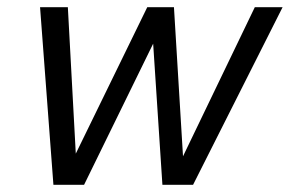

<svg xmlns="http://www.w3.org/2000/svg" viewBox="-20 -512 803 532"><path d="M128 0 91 -492H168L193 -31H163L388 -492H462L490 -31H464L686 -492H763L515 0H430L402 -427H422L213 0Z"/></svg>

Font: Wix Madefor Text
Style: Italic
Weight: 400
Italic angle: -12°
Designer: Dalton Maag Ltd
Foundry: Dalton Maag Ltd
Version: Version 3.100